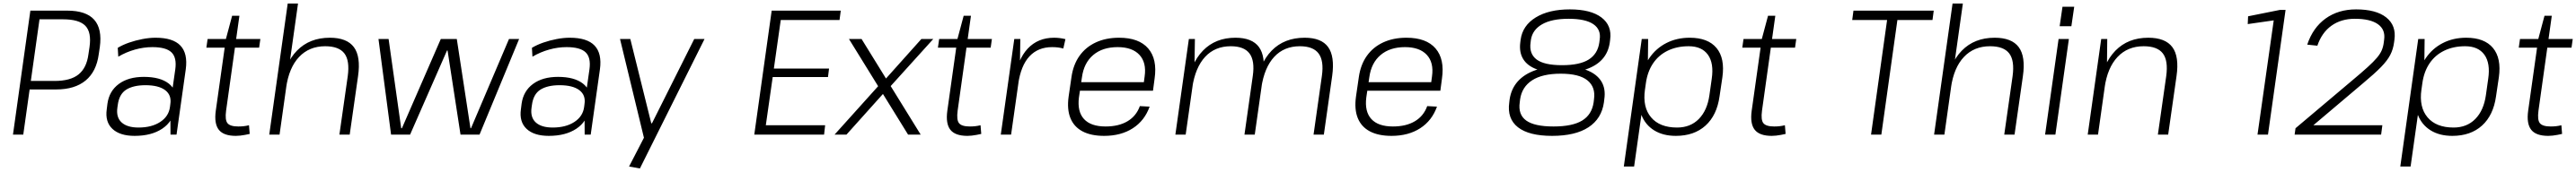

<svg xmlns="http://www.w3.org/2000/svg" viewBox="-20 -760 14506 971"><path d="M151 -700H358Q465 -700 510.5 -648.5Q556 -597 542 -494L536 -454Q523 -356 462 -305.5Q401 -255 296 -255H143L150 -303H287Q377 -303 422.5 -340Q468 -377 478 -454L484 -494Q496 -578 460.5 -614.5Q425 -651 335 -651H188L205 -669L111 0H53Z M939 -173 967 -369Q976 -435 945.5 -464.5Q915 -494 838 -494Q789 -494 739.5 -480Q690 -466 646 -440L643 -490Q671 -507 707 -519.5Q743 -532 782 -539.5Q821 -547 856 -547Q954 -547 996 -502.5Q1038 -458 1026 -369L974 0H940ZM738 7Q655 7 613 -32.5Q571 -72 581 -143L585 -175Q595 -246 649 -286Q703 -326 790 -326Q882 -326 930.5 -288Q979 -250 969 -180L964 -146Q954 -74 893.5 -33.5Q833 7 738 7ZM760 -40Q834 -40 882 -71.5Q930 -103 937 -156L939 -172Q947 -223 910 -251Q873 -279 799 -279Q731 -279 691 -254Q651 -229 643 -167L641 -153Q633 -98 664.5 -69Q696 -40 760 -40Z M1308 7Q1239 7 1212 -27.5Q1185 -62 1195 -135L1252 -540L1287 -671H1328L1253 -135Q1246 -83 1261 -64.5Q1276 -46 1322 -46Q1337 -46 1351.5 -47.5Q1366 -49 1382 -53L1386 -4Q1373 -1 1359.5 1.5Q1346 4 1333 5.5Q1320 7 1308 7ZM1149 -540H1446L1439 -491H1142Z M1938 -330Q1950 -418 1919 -458.5Q1888 -499 1811 -499Q1721 -499 1664 -438.5Q1607 -378 1591 -265L1550 -201L1560 -265Q1581 -401 1652 -474Q1723 -547 1837 -547Q1933 -547 1972.5 -494Q2012 -441 1996 -330L1949 0H1891ZM1600 -740H1658L1604 -356L1554 0H1496Z M2111 -540H2168L2239 -36H2243L2462 -540H2552L2629 -36H2632L2846 -540H2903L2680 0H2573L2500 -475H2497L2289 0H2182Z M3271 -173 3299 -369Q3308 -435 3277.5 -464.5Q3247 -494 3170 -494Q3121 -494 3071.5 -480Q3022 -466 2978 -440L2975 -490Q3003 -507 3039 -519.5Q3075 -532 3114 -539.5Q3153 -547 3188 -547Q3286 -547 3328 -502.5Q3370 -458 3358 -369L3306 0H3272ZM3070 7Q2987 7 2945 -32.5Q2903 -72 2913 -143L2917 -175Q2927 -246 2981 -286Q3035 -326 3122 -326Q3214 -326 3262.5 -288Q3311 -250 3301 -180L3296 -146Q3286 -74 3225.5 -33.5Q3165 7 3070 7ZM3092 -40Q3166 -40 3214 -71.5Q3262 -103 3269 -156L3271 -172Q3279 -223 3242 -251Q3205 -279 3131 -279Q3063 -279 3023 -254Q2983 -229 2975 -167L2973 -153Q2965 -98 2996.5 -69Q3028 -40 3092 -40Z M3522 180 3620 -10 3608 27 3471 -540H3529L3647 -64H3651L3889 -540H3947L3583 191Z M4278 -53H4626L4620 0H4227L4325 -700H4714L4707 -647H4362L4382 -689L4334 -350L4323 -373H4648L4642 -325H4316L4334 -348L4286 -11Z M4760 -540H4831L5164 0H5093ZM4942 -293 4994 -277 4746 0H4679ZM4925 -268 5168 -540H5235L4976 -253Z M5427 7Q5358 7 5331 -27.5Q5304 -62 5314 -135L5371 -540L5406 -671H5447L5372 -135Q5365 -83 5380 -64.5Q5395 -46 5441 -46Q5456 -46 5470.5 -47.5Q5485 -49 5501 -53L5505 -4Q5492 -1 5478.5 1.5Q5465 4 5452 5.5Q5439 7 5427 7ZM5268 -540H5565L5558 -491H5261Z M5691 -540H5725L5722 -346L5673 0H5615ZM5692 -305Q5709 -424 5766.5 -485.5Q5824 -547 5915 -547Q5931 -547 5947 -545Q5963 -543 5979 -539L5967 -486Q5940 -494 5904 -494Q5825 -494 5776.5 -442Q5728 -390 5713 -285Z M6197 7Q6123 7 6075 -18.5Q6027 -44 6007 -93.5Q5987 -143 5997 -215L6013 -325Q6023 -395 6058 -444.5Q6093 -494 6150 -520.5Q6207 -547 6281 -547Q6393 -547 6445 -486.5Q6497 -426 6481 -316L6472 -248H6049L6056 -296H6431L6418 -277L6425 -329Q6436 -407 6395.5 -450.5Q6355 -494 6273 -494Q6188 -494 6135.5 -449.5Q6083 -405 6072 -324L6055 -210Q6045 -130 6083.5 -88Q6122 -46 6205 -46Q6279 -46 6328.5 -75.5Q6378 -105 6398 -161L6453 -158Q6425 -79 6358.5 -36Q6292 7 6197 7Z M7423 -332Q7435 -417 7404.5 -458Q7374 -499 7299 -499Q7210 -499 7154.5 -439Q7099 -379 7082 -265L7041 -201L7050 -265Q7069 -401 7140 -474Q7211 -547 7326 -547Q7420 -547 7458 -494.5Q7496 -442 7481 -332L7434 0H7376ZM6674 -540H6708L6705 -346L6656 0H6598ZM7034 -332Q7046 -417 7015.5 -458Q6985 -499 6910 -499Q6821 -499 6765.5 -439Q6710 -379 6693 -265L6652 -201L6662 -265Q6683 -402 6753.5 -474.5Q6824 -547 6936 -547Q7030 -547 7068.5 -494.5Q7107 -442 7092 -332L7045 0H6987Z M7815 7Q7741 7 7693 -18.5Q7645 -44 7625 -93.5Q7605 -143 7615 -215L7631 -325Q7641 -395 7676 -444.5Q7711 -494 7768 -520.5Q7825 -547 7899 -547Q8011 -547 8063 -486.5Q8115 -426 8099 -316L8090 -248H7667L7674 -296H8049L8036 -277L8043 -329Q8054 -407 8013.5 -450.5Q7973 -494 7891 -494Q7806 -494 7753.5 -449.5Q7701 -405 7690 -324L7673 -210Q7663 -130 7701.5 -88Q7740 -46 7823 -46Q7897 -46 7946.5 -75.5Q7996 -105 8016 -161L8071 -158Q8043 -79 7976.5 -36Q7910 7 7815 7Z M8719 7Q8589 7 8527 -41.5Q8465 -90 8478 -182L8480 -199Q8489 -259 8526 -300.5Q8563 -342 8626 -364Q8689 -386 8774 -386Q8858 -386 8914.5 -364Q8971 -342 8996.5 -300.5Q9022 -259 9013 -199L9011 -182Q8998 -90 8924 -41.5Q8850 7 8719 7ZM8727 -46Q8834 -46 8888.5 -79.5Q8943 -113 8953 -182L8955 -199Q8965 -268 8918.5 -306Q8872 -344 8768 -344Q8664 -344 8606.5 -306.5Q8549 -269 8539 -199L8537 -182Q8527 -113 8573.5 -79.5Q8620 -46 8727 -46ZM8769 -349Q8687 -349 8633.5 -368.5Q8580 -388 8556.5 -426.5Q8533 -465 8540 -520L8542 -536Q8553 -616 8627 -661.5Q8701 -707 8819 -707Q8937 -707 8997 -661.5Q9057 -616 9046 -536L9044 -520Q9036 -464 9002 -426Q8968 -388 8909.5 -368.5Q8851 -349 8769 -349ZM8775 -392Q8875 -392 8925.5 -424Q8976 -456 8985 -520L8987 -536Q8996 -593 8951.5 -623.5Q8907 -654 8812 -654Q8717 -654 8663 -623Q8609 -592 8600 -536L8598 -520Q8589 -457 8631.5 -424.5Q8674 -392 8775 -392Z M9416 7Q9344 7 9294 -24Q9244 -55 9222 -111.5Q9200 -168 9210 -245L9218 -301Q9229 -377 9266.5 -432Q9304 -487 9362.5 -517Q9421 -547 9494 -547Q9597 -547 9645 -489Q9693 -431 9678 -324L9662 -216Q9647 -109 9583 -51Q9519 7 9416 7ZM9224 -540H9260L9258 -367L9181 180H9123ZM9423 -40Q9498 -40 9545.5 -88.5Q9593 -137 9605 -223L9618 -315Q9631 -403 9596.5 -451Q9562 -499 9488 -499Q9422 -499 9370.5 -474Q9319 -449 9287.5 -402Q9256 -355 9247 -289L9242 -254Q9228 -155 9276.5 -97.5Q9325 -40 9423 -40Z M9956 7Q9887 7 9860 -27.5Q9833 -62 9843 -135L9900 -540L9935 -671H9976L9901 -135Q9894 -83 9909 -64.5Q9924 -46 9970 -46Q9985 -46 9999.5 -47.5Q10014 -49 10030 -53L10034 -4Q10021 -1 10007.5 1.5Q9994 4 9981 5.5Q9968 7 9956 7ZM9797 -540H10094L10087 -491H9790Z M10868 -700 10861 -647H10635L10668 -680L10573 0H10515L10610 -680L10633 -647H10409L10416 -700Z M11312 -330Q11324 -418 11293 -458.5Q11262 -499 11185 -499Q11095 -499 11038 -438.5Q10981 -378 10965 -265L10924 -201L10934 -265Q10955 -401 11026 -474Q11097 -547 11211 -547Q11307 -547 11346.5 -494Q11386 -441 11370 -330L11323 0H11265ZM10974 -740H11032L10978 -356L10928 0H10870Z M11629 -540 11553 0H11495L11571 -540ZM11659 -722 11643 -612H11577L11593 -722Z M12177 -330Q12189 -418 12158 -458.5Q12127 -499 12050 -499Q11960 -499 11903 -438.5Q11846 -378 11830 -265L11789 -201L11799 -265Q11820 -401 11891 -474Q11962 -547 12076 -547Q12172 -547 12211.5 -494Q12251 -441 12235 -330L12188 0H12130ZM11811 -540H11845L11843 -356L11793 0H11735Z M12750 0H12691L12788 -685L12810 -649L12636 -624L12638 -668L12817 -704H12849Z M12905 -36 13222 -304Q13277 -350 13311 -381Q13345 -412 13363.5 -434Q13382 -456 13390.5 -476Q13399 -496 13402 -520L13404 -536Q13412 -593 13369 -623.5Q13326 -654 13239 -654Q13162 -654 13107.5 -615Q13053 -576 13028 -502L12971 -508Q13003 -604 13074.5 -655.5Q13146 -707 13246 -707Q13359 -707 13416 -661.5Q13473 -616 13462 -536L13460 -521Q13455 -482 13438.5 -450Q13422 -418 13386.5 -381.5Q13351 -345 13284 -289L12956 -11L12945 -53H13394L13387 0H12900Z M13788 7Q13716 7 13666 -24Q13616 -55 13594 -111.5Q13572 -168 13582 -245L13590 -301Q13601 -377 13638.5 -432Q13676 -487 13734.5 -517Q13793 -547 13866 -547Q13969 -547 14017 -489Q14065 -431 14050 -324L14034 -216Q14019 -109 13955 -51Q13891 7 13788 7ZM13596 -540H13632L13630 -367L13553 180H13495ZM13795 -40Q13870 -40 13917.5 -88.5Q13965 -137 13977 -223L13990 -315Q14003 -403 13968.5 -451Q13934 -499 13860 -499Q13794 -499 13742.5 -474Q13691 -449 13659.5 -402Q13628 -355 13619 -289L13614 -254Q13600 -155 13648.5 -97.5Q13697 -40 13795 -40Z M14328 7Q14259 7 14232 -27.5Q14205 -62 14215 -135L14272 -540L14307 -671H14348L14273 -135Q14266 -83 14281 -64.5Q14296 -46 14342 -46Q14357 -46 14371.5 -47.5Q14386 -49 14402 -53L14406 -4Q14393 -1 14379.5 1.5Q14366 4 14353 5.5Q14340 7 14328 7ZM14169 -540H14466L14459 -491H14162Z"/></svg>

Font: Pathway Extreme 8pt Thin 12pt
Style: Italic
Weight: 100
Italic angle: -8°
Version: Version 1.001;gftools[0.9.26]